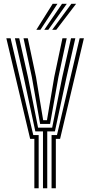

<svg xmlns="http://www.w3.org/2000/svg" viewBox="-20 -1004 481 1024"><path d="M209.2 0V-303.2H168.5L106.5 -592.5L59.5 -800H82.5L129.2 -592.5L183 -323.2H258.2L312 -592.5L358.8 -800H381.8L334.8 -592.5L272.8 -303.2H232V0ZM163.2 0V-263.5H140.8L13.8 -800H36.5L157.5 -283.5H186.2V0ZM255 0V-283.5H283.8L404.8 -800H427.5L300.5 -263.5H277.8V0ZM194 -343 150 -592.5 105.5 -800H128.2L172.2 -592.5L210.2 -363H230.5L269.2 -592.5L313 -800H335.8L291.5 -592.5L247 -343ZM173.8 -845 261 -983.8H286.5L195.5 -845ZM258.2 -845 360.5 -983.8H386L280 -845ZM216 -845 310.8 -983.8H336.2L237.5 -845Z"/></svg>

Font: Big Shoulders Inline Text Thin
Style: Bold
Weight: 700
Version: Version 2.002